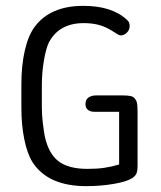

<svg xmlns="http://www.w3.org/2000/svg" viewBox="-20 -626 549 656"><path d="M387 -64Q360 -56 335.5 -52.5Q311 -49 279 -49Q214 -49 180 -75Q146 -101 133 -160Q129 -183 126 -208.5Q123 -234 123 -258V-335Q123 -378 130 -419Q137 -460 147 -481Q182 -547 266 -547Q296 -547 319 -540.5Q342 -534 364 -520Q375 -513 380 -510Q385 -507 387.5 -506Q390 -505 392 -505Q404 -505 413.5 -514.5Q423 -524 423 -537Q423 -551 414 -558Q363 -606 265 -606Q152 -606 99 -535Q77 -506 65 -454.5Q53 -403 53 -337V-259Q53 -199 63 -150Q73 -101 91 -72Q144 10 275 10Q323 10 367.5 2.5Q412 -5 431 -17Q442 -24 446 -33Q450 -42 450 -61V-243Q450 -256 449 -267.5Q448 -279 443 -286Q437 -296 425.5 -298Q414 -300 400 -300H308Q293 -300 282.5 -293Q272 -286 272 -270Q272 -258 280 -251Q288 -244 303 -244H387Z"/></svg>

Font: Beiruti
Style: Regular
Weight: 400
Version: Version 1.00